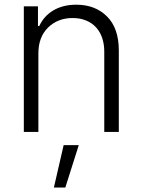

<svg xmlns="http://www.w3.org/2000/svg" viewBox="-20 -573 620 834"><path d="M144.9 -545.5V-459.9H150.6Q160.2 -480.8 175.2 -497.9Q190.3 -514.9 210.6 -527.2Q230.8 -539.4 256 -546Q281.2 -552.6 311.1 -552.6Q393.8 -552.6 445 -501.4Q496.1 -450.3 496.1 -353.3V0H432.9V-349.4Q432.9 -381.4 423.8 -408.2Q414.8 -435 397.2 -454.2Q379.6 -473.4 353.9 -484Q328.1 -494.7 295.1 -494.7Q231.2 -494.7 188.9 -453.5Q146.7 -412.3 146.7 -340.9V0H83.5V-545.5ZM256.4 57.5H322.1L263.8 241.5H214.1Z"/></svg>

Font: Inter P Light
Style: Regular
Weight: 300
Designer: Rasmus Andersson
Foundry: rsms
Version: Version 3.018;git-588b23468